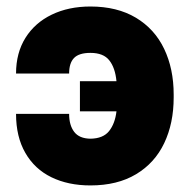

<svg xmlns="http://www.w3.org/2000/svg" viewBox="-20 -560 584 590"><path d="M192.4 -334H29.3Q29.3 -397.5 58.3 -443.8Q87.4 -490.2 139.2 -515.1Q190.9 -540 257.8 -540Q339.8 -540 397.5 -505.6Q455.1 -471.2 484.4 -409.9Q513.7 -348.6 513.7 -269.5V-260.7Q513.7 -181.2 484.6 -120.1Q455.6 -59.1 398.2 -24.7Q340.8 9.8 257.8 9.8Q189.5 9.8 137.9 -15.4Q86.4 -40.5 57.9 -90.1Q29.3 -139.6 29.3 -210H192.4Q192.4 -175.3 208 -154.8Q223.6 -134.3 257.8 -133.8Q296.9 -134.3 315.2 -157.2Q333.5 -180.2 337.9 -217.8H225.6V-310.5H337.9Q334 -351.6 315.9 -374.5Q297.9 -397.5 257.8 -397.5Q222.7 -397.5 207.5 -381.8Q192.4 -366.2 192.4 -334Z"/></svg>

Font: Pretendard JP Black
Style: Regular
Weight: 900
Designer: Base glyphs from Inter by Rasmus Andersson; Hangeul glyphs from Noto Sans CJK(Source Han Sans) by Jang Soo-young and Kan
Foundry: Kil Hyung-jin
Version: Version 1.309